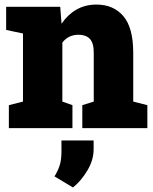

<svg xmlns="http://www.w3.org/2000/svg" viewBox="-20 -558 667 836"><path d="M18.6 0V-100.1L80.1 -115.7V-412.1L6.8 -427.7V-528.3H242.2L248 -454.6Q274.4 -494.1 312.7 -516.1Q351.1 -538.1 399.9 -538.1Q474.1 -538.1 517.1 -487.8Q560.1 -437.5 560.1 -328.1V-115.7L621.6 -100.1V0H338.4V-100.1L388.2 -115.7V-328.6Q388.2 -371.1 371.1 -388.9Q354 -406.7 322.3 -406.7Q277.3 -406.7 251.5 -372.6V-115.7L295.4 -100.1V0ZM297.9 258.3 217.3 210Q231.9 186.5 239.7 162.6Q247.6 138.7 247.6 101.1V53.7H387.7V91.3Q387.7 138.7 360.6 184.1Q333.5 229.5 297.9 258.3Z"/></svg>

Font: Roboto Slab Black
Style: Regular
Weight: 900
Designer: Google
Version: Version 2.000; ttfautohint (v1.8.1.43-b0c9)